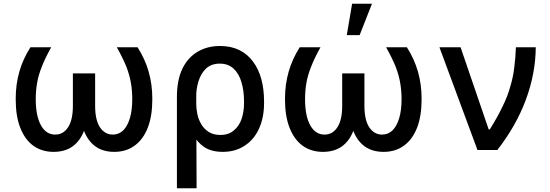

<svg xmlns="http://www.w3.org/2000/svg" viewBox="-20 -797 2921 1020"><path d="M141.6 -545.9Q168.9 -545.9 252 -545.9Q219.7 -488.3 202.1 -442.4Q183.6 -396.5 176.8 -354.5Q169.9 -313.5 169.9 -270.5Q169.9 -181.6 197.3 -131.8Q224.6 -82 273.4 -82Q316.4 -82 341.8 -121.1Q367.2 -160.2 367.2 -234.4Q367.2 -292 367.2 -407.2Q387.7 -407.2 448.2 -407.2Q448.2 -365.2 448.2 -239.3Q448.2 -161.1 427.7 -105.5Q407.2 -49.8 366.2 -19.5Q325.2 9.8 264.6 9.8Q202.1 9.8 156.2 -23.4Q111.3 -56.6 86.9 -120.1Q63.5 -181.6 63.5 -267.6Q63.5 -270.5 63.5 -274.4Q63.5 -348.6 83 -417Q102.5 -484.4 141.6 -545.9ZM600.6 -545.9Q627.9 -545.9 710.9 -545.9Q750 -484.4 769.5 -417Q789.1 -348.6 789.1 -274.4Q789.1 -270.5 789.1 -267.6Q789.1 -181.6 765.6 -120.1Q741.2 -56.6 695.3 -23.4Q650.4 9.8 586.9 9.8Q527.3 9.8 486.3 -19.5Q445.3 -49.8 424.8 -105.5Q404.3 -161.1 404.3 -239.3Q404.3 -294.9 404.3 -407.2Q424.8 -407.2 485.4 -407.2Q485.4 -364.3 485.4 -234.4Q485.4 -160.2 510.7 -121.1Q537.1 -82 579.1 -82Q611.3 -82 634.8 -104.5Q657.2 -127 669.9 -168.9Q682.6 -210.9 682.6 -270.5Q682.6 -313.5 675.8 -354.5Q668.9 -396.5 651.4 -442.4Q632.8 -488.3 600.6 -545.9Z M919.9 203.1Q919.9 82 919.9 -282.2Q919.9 -372.1 949.2 -432.6Q978.5 -492.2 1030.3 -522.5Q1082 -552.7 1148.4 -552.7Q1207 -552.7 1251 -531.2Q1294.9 -509.8 1324.2 -469.7Q1353.5 -430.7 1368.2 -377Q1382.8 -323.2 1382.8 -258.8Q1382.8 -254.9 1382.8 -249Q1382.8 -172.9 1356.4 -114.3Q1330.1 -55.7 1280.3 -23.4Q1231.4 9.8 1163.1 9.8Q1105.5 9.8 1066.4 -14.6Q1028.3 -40 1003.9 -85Q979.5 -129.9 962.9 -191.4Q982.4 -209 1022.5 -246.1Q1022.5 -220.7 1028.3 -191.4Q1034.2 -163.1 1048.8 -137.7Q1063.5 -112.3 1087.9 -96.7Q1113.3 -80.1 1150.4 -80.1Q1195.3 -80.1 1222.7 -104.5Q1251 -127.9 1263.7 -166Q1276.4 -204.1 1276.4 -249Q1276.4 -252 1276.4 -258.8Q1276.4 -314.5 1262.7 -360.4Q1250 -405.3 1220.7 -432.6Q1192.4 -459 1147.5 -459Q1102.5 -459 1074.2 -432.6Q1046.9 -406.2 1034.2 -364.3Q1021.5 -323.2 1022.5 -279.3Q1023.4 -118.2 1024.4 203.1Q998 203.1 919.9 203.1Z M1572.3 -545.9Q1599.6 -545.9 1682.6 -545.9Q1650.4 -488.3 1632.8 -442.4Q1614.3 -396.5 1607.4 -354.5Q1600.6 -313.5 1600.6 -270.5Q1600.6 -181.6 1627.9 -131.8Q1655.3 -82 1704.1 -82Q1747.1 -82 1772.5 -121.1Q1797.9 -160.2 1797.9 -234.4Q1797.9 -292 1797.9 -407.2Q1818.4 -407.2 1878.9 -407.2Q1878.9 -365.2 1878.9 -239.3Q1878.9 -161.1 1858.4 -105.5Q1837.9 -49.8 1796.9 -19.5Q1755.9 9.8 1695.3 9.8Q1632.8 9.8 1586.9 -23.4Q1542 -56.6 1517.6 -120.1Q1494.1 -181.6 1494.1 -267.6Q1494.1 -270.5 1494.1 -274.4Q1494.1 -348.6 1513.7 -417Q1533.2 -484.4 1572.3 -545.9ZM2031.2 -545.9Q2058.6 -545.9 2141.6 -545.9Q2180.7 -484.4 2200.2 -417Q2219.7 -348.6 2219.7 -274.4Q2219.7 -270.5 2219.7 -267.6Q2219.7 -181.6 2196.3 -120.1Q2171.9 -56.6 2126 -23.4Q2081.1 9.8 2017.6 9.8Q1958 9.8 1917 -19.5Q1876 -49.8 1855.5 -105.5Q1835 -161.1 1835 -239.3Q1835 -294.9 1835 -407.2Q1855.5 -407.2 1916 -407.2Q1916 -364.3 1916 -234.4Q1916 -160.2 1941.4 -121.1Q1967.8 -82 2009.8 -82Q2042 -82 2065.4 -104.5Q2087.9 -127 2100.6 -168.9Q2113.3 -210.9 2113.3 -270.5Q2113.3 -313.5 2106.4 -354.5Q2099.6 -396.5 2082 -442.4Q2063.5 -488.3 2031.2 -545.9ZM1822.3 -610.4Q1829.1 -651.4 1850.6 -777.3Q1877 -777.3 1956.1 -777.3Q1939.5 -735.4 1890.6 -610.4Q1873 -610.4 1822.3 -610.4Z M2516.6 0Q2465.8 -136.7 2314.5 -545.9Q2342.8 -545.9 2426.8 -545.9Q2464.8 -436.5 2576.2 -109.4Q2578.1 -109.4 2582 -109.4Q2623 -174.8 2649.4 -230.5Q2676.8 -285.2 2690.4 -335.9Q2706.1 -386.7 2711.9 -437.5Q2718.8 -488.3 2720.7 -545.9Q2755.9 -545.9 2826.2 -545.9Q2825.2 -406.2 2773.4 -266.6Q2721.7 -127.9 2622.1 0Q2586.9 0 2516.6 0Z"/></svg>

Font: DeepSea
Style: Medium
Weight: 500
Designer: Stem
Version: Version 3.019;git-0a5106e0b